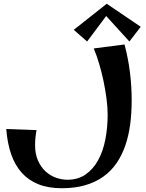

<svg xmlns="http://www.w3.org/2000/svg" viewBox="-20 -955 772 1018"><path d="M307.1 43Q236.8 43 184.3 22.2Q131.8 1.5 95.7 -38.6Q59.6 -78.6 39.3 -137Q19 -195.3 13.2 -271L173.8 -265.1Q169.9 -245.1 168 -225.8Q166 -206.5 166 -186Q166 -138.2 181.6 -103.3Q197.3 -68.4 221.9 -45.9Q246.6 -23.4 277.1 -12.7Q307.6 -2 337.9 -2Q393.6 -2 433.8 -30Q474.1 -58.1 500.2 -105.5Q526.4 -152.8 538.6 -215.6Q550.8 -278.3 550.8 -347.2Q550.8 -385.7 544.7 -432.4Q538.6 -479 528.6 -526.6Q518.6 -574.2 505.1 -618.9Q491.7 -663.6 477.1 -698.2L640.1 -719.2Q659.7 -646.5 668.9 -572Q678.2 -497.6 678.2 -422.9Q678.2 -356 670.2 -295.4Q662.1 -234.9 644.3 -183.1Q626.5 -131.3 597.7 -89.6Q568.8 -47.9 527.6 -18.3Q486.3 11.2 431.6 27.1Q377 43 307.1 43ZM726.1 -813 666 -734.9 543 -870.1 441.9 -734.9 371.1 -796.9 545.9 -935.1Z"/></svg>

Font: Original Surfer
Style: Regular
Weight: 400
Designer: Astigmatic (AOETI)
Foundry: Astigmatic (AOETI)
Version: Version 1.001